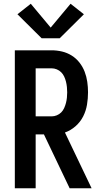

<svg xmlns="http://www.w3.org/2000/svg" viewBox="-20 -1003 540 1023"><path d="M59 0V-735H255Q283 -735 310.5 -728.5Q338 -722 362 -707Q386 -692 403.5 -669.5Q421 -647 431 -621Q441 -595 445 -567Q449 -539 449 -511Q449 -478 443.5 -445Q438 -412 423 -382.5Q408 -353 382.5 -330.5Q357 -308 326 -297L468 0H351L214 -287H170V0ZM170 -383H255Q269 -383 282.5 -388.5Q296 -394 306 -404Q316 -414 322 -427.5Q328 -441 331.5 -454.5Q335 -468 336.5 -482.5Q338 -497 338 -511Q338 -525 336.5 -539.5Q335 -554 331.5 -568Q328 -582 322 -595Q316 -608 306 -618Q296 -628 282.5 -633.5Q269 -639 255 -639H170ZM202 -799 73 -927 144 -983 250 -856 356 -983 427 -927 298 -799Z"/></svg>

Font: Iosevka SS04
Style: Bold
Weight: 700
Monospace: yes
Designer: Belleve Invis
Foundry: Belleve Invis
Version: Version 19.0.0; ttfautohint (v1.8.4)